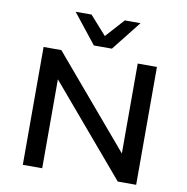

<svg xmlns="http://www.w3.org/2000/svg" viewBox="-98 -1037 1101 1131"><g transform="rotate(10 452.5 -471.0)"><path d="M113 0V-705H219L676 -167V-705H791V0H681L228 -533H229V0ZM403 -765 263 -942H358L457 -831L557 -942H651L511 -765Z"/></g></svg>

Font: Nunito Sans 7pt SemiExpanded SemiBold
Style: Regular
Weight: 600
Width: 6
Designer: Vernon Adams
Foundry: Vernon Adams
Version: Version 3.101;gftools[0.9.27]